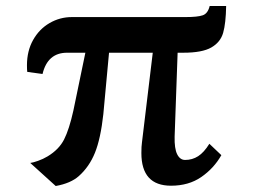

<svg xmlns="http://www.w3.org/2000/svg" viewBox="-20 -611 843 641"><path d="M139 -89Q177 -112 194 -145.5Q211 -179 225 -242L265 -435H204Q139 -435 122 -364L71 -371Q70 -378 70 -393Q70 -441 90.5 -477.5Q111 -514 145.5 -534Q180 -554 220 -554H599Q640 -554 657 -560Q674 -566 680 -591H735Q734 -533 725 -501.5Q716 -470 685.5 -452.5Q655 -435 592 -435H573L563 -155Q562 -115 571.5 -96Q581 -77 598 -77Q622 -77 641.5 -89.5Q661 -102 679 -131L719 -93Q694 -49 652 -20Q610 9 551 9Q452 9 452 -100Q452 -123 454 -136L490 -435H344L325 -230Q316 -148 297 -101Q278 -54 243 -23Q216 1 166 10L81 -67Q90 -68 107 -74Q124 -80 139 -89Z"/></svg>

Font: Koeln Type Serif
Style: Bold
Weight: 700
Designer: Eben Sorkin
Foundry: Eben Sorkin
Version: Version 2.002